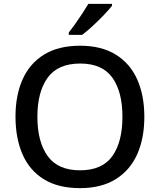

<svg xmlns="http://www.w3.org/2000/svg" viewBox="-20 -961 825 991"><path d="M725 -358Q725 -247 688 -164.5Q651 -82 577 -36Q503 10 393 10Q280 10 206 -36Q132 -82 96 -165Q60 -248 60 -359Q60 -469 96.5 -551Q133 -633 207 -679Q281 -725 394 -725Q503 -725 577 -679.5Q651 -634 688 -551.5Q725 -469 725 -358ZM173 -358Q173 -229 226 -155.5Q279 -82 393 -82Q508 -82 560 -155.5Q612 -229 612 -358Q612 -487 560 -560Q508 -633 394 -633Q279 -633 226 -560Q173 -487 173 -358ZM558 -931Q544 -913 516.5 -884Q489 -855 458.5 -827Q428 -799 404 -781H335V-793Q350 -812 368.5 -838Q387 -864 405 -891.5Q423 -919 436 -941H558Z"/></svg>

Font: Noto Sans Tai Tham Medium
Style: Regular
Weight: 500
Designer: Monotype Design Team 2013. Revised by David WIlliams 2020
Foundry: Monotype Imaging Inc.
Version: Version 2.002; ttfautohint (v1.8.4.7-5d5b)